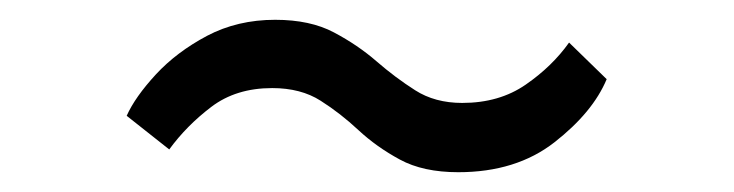

<svg xmlns="http://www.w3.org/2000/svg" viewBox="-20 -496 742 194"><path d="M151 -345 108 -379Q116.5 -398 137.5 -420.8Q158.5 -443.5 189.2 -459.8Q220 -476 258 -476Q293.5 -476 317.5 -463.2Q341.5 -450.5 360.5 -434Q379.5 -417.5 399.5 -404.8Q419.5 -392 447 -392Q484.5 -392 511.2 -410.5Q538 -429 555 -453L593 -416Q579 -382.5 540.2 -352.2Q501.5 -322 443 -322Q407.5 -322 384 -334.8Q360.5 -347.5 342.2 -364.5Q324 -381.5 304 -394.2Q284 -407 255 -407Q218.5 -407 193.5 -388Q168.5 -369 151 -345Z"/></svg>

Font: Merriweather Sans Light
Style: Regular
Weight: 300
Designer: Eben Sorkin
Foundry: Eben Sorkin
Version: Version 2.001; ttfautohint (v1.8.3)